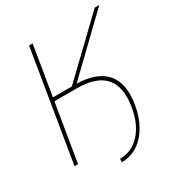

<svg xmlns="http://www.w3.org/2000/svg" viewBox="-197 -855 1017 1098"><g transform="rotate(-30 312.0 -306.0)"><path d="M39.6 0 159.7 -727.5H183.1L129.4 -402.3H254.4L593.3 -727.5H623.5L285.6 -402.3Q419.9 -399.4 478.3 -330.3Q536.6 -261.2 514.2 -129.9Q501.5 -54.7 469 0.7Q436.5 56.2 389.4 86.2Q342.3 116.2 284.7 116.2L286.6 93.8Q365.2 93.8 420.2 33.2Q475.1 -27.3 491.7 -130.9Q531.7 -379.9 271 -378.9H125.5L63 0Z"/></g></svg>

Font: Inter Display Thin
Style: Italic
Weight: 100
Italic angle: -9.39999°
Designer: Rasmus Andersson
Foundry: rsms
Version: Version 4.000;git-a52131595